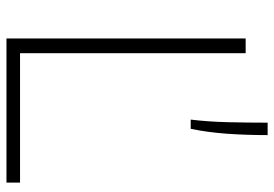

<svg xmlns="http://www.w3.org/2000/svg" viewBox="-147 -701 848 594"><g transform="rotate(90 277.0 -404.0)"><path d="M99 0V-740H144.5V-42H545V0ZM350 -570Q356.5 -623 358 -684.2Q359.5 -745.5 359.5 -808H398Q398 -743.5 393.8 -683Q389.5 -622.5 378.5 -570Z"/></g></svg>

Font: Encode Sans SemiExpanded SemiExpanded ExtraLight
Style: Regular
Weight: 200
Width: 6
Designer: Multiple Designers
Foundry: Impallari Type
Version: Version 3.000; ttfautohint (v1.8.3) -l 8 -r 50 -G 200 -x 14 